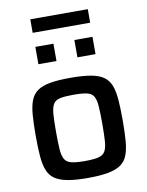

<svg xmlns="http://www.w3.org/2000/svg" viewBox="-93 -919 762 993"><g transform="rotate(-10 287.5 -422.0)"><path d="M287 8Q223 8 180.5 0Q138 -8 113.5 -25.5Q89 -43 77.5 -73Q66 -103 62.5 -148Q59 -193 59 -256Q59 -318 62.5 -363Q66 -408 77.5 -438Q89 -468 113.5 -485.5Q138 -503 180.5 -510.5Q223 -518 287 -518Q352 -518 394.5 -510.5Q437 -503 461.5 -485.5Q486 -468 497.5 -438Q509 -408 512.5 -363Q516 -318 516 -256Q516 -193 512.5 -148Q509 -103 497.5 -73Q486 -43 461.5 -25.5Q437 -8 394.5 0Q352 8 287 8ZM287 -81Q333 -81 358 -87Q383 -93 393.5 -111Q404 -129 406.5 -164Q409 -199 409 -256Q409 -313 406.5 -347.5Q404 -382 393.5 -400Q383 -418 358 -423.5Q333 -429 287 -429Q242 -429 217 -423.5Q192 -418 181.5 -400Q171 -382 168.5 -347.5Q166 -313 166 -256Q166 -199 168.5 -164Q171 -129 181.5 -111Q192 -93 217 -87Q242 -81 287 -81ZM137 -616V-707H232V-616ZM342 -616V-707H437V-616ZM136 -781V-852H438V-781Z"/></g></svg>

Font: Saira Thin Medium
Style: Regular
Weight: 500
Version: Version 1.101